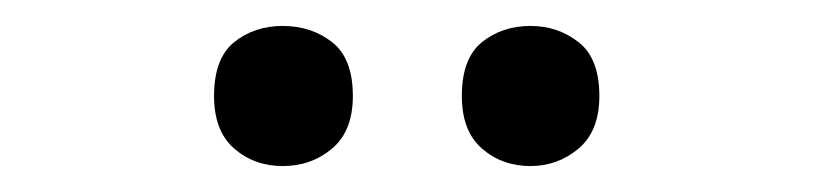

<svg xmlns="http://www.w3.org/2000/svg" viewBox="-20 -756 628 148"><path d="M145 -682Q145 -711 160.5 -723.5Q176 -736 198 -736Q220 -736 236 -723.5Q252 -711 252 -682Q252 -655 236 -641.5Q220 -628 198 -628Q176 -628 160.5 -641.5Q145 -655 145 -682ZM336 -682Q336 -711 351.5 -723.5Q367 -736 389 -736Q410 -736 426 -723.5Q442 -711 442 -682Q442 -655 426 -641.5Q410 -628 389 -628Q367 -628 351.5 -641.5Q336 -655 336 -682Z"/></svg>

Font: Noto Sans Vithkuqi Medium
Style: Regular
Weight: 500
Version: Version 1.001